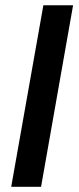

<svg xmlns="http://www.w3.org/2000/svg" viewBox="-20 -715 304 735"><path d="M22.9 0 146 -694.8H259.8L137.2 0Z"/></svg>

Font: Poppins Medium
Style: Italic
Weight: 500
Italic angle: -10°
Designer: Ninad Kale (Devanagari), Jonny Pinhorn (Latin)
Foundry: Indian Type Foundry
Version: Version 3.200;PS 1.000;hotconv 16.6.54;makeotf.lib2.5.65590